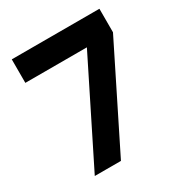

<svg xmlns="http://www.w3.org/2000/svg" viewBox="-165 -821 893 943"><g transform="rotate(-30 282.0 -350.0)"><path d="M34.7 -566.7H383.7L101.3 0H249.7L531.7 -566.7V-700H34.7Z"/></g></svg>

Font: Unageo Variable
Style: Regular
Weight: 300
Designer: Richard Sepsi
Foundry: Richard Sepsi
Version: Version 2.200